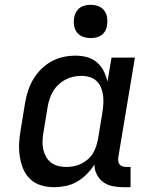

<svg xmlns="http://www.w3.org/2000/svg" viewBox="-20 -769 640 797"><path d="M204 8Q175 8 149.5 0Q124 -8 105 -26Q86 -44 76 -69Q66 -94 62 -120.5Q58 -147 59.5 -175Q61 -203 66 -231L84 -341Q88 -366 96 -391Q104 -416 117.5 -439Q131 -462 150.5 -481.5Q170 -501 193.5 -514Q217 -527 242.5 -532.5Q268 -538 294 -538Q319 -538 342 -531.5Q365 -525 382.5 -510Q400 -495 410.5 -474Q421 -453 426 -430L443 -530H540L471 -116Q470 -108 471 -100Q472 -92 476.5 -86.5Q481 -81 488.5 -78.5Q496 -76 504 -76H522V8H490Q468 8 446.5 3.5Q425 -1 408 -13.5Q391 -26 381.5 -45.5Q372 -65 372 -86Q358 -64 339.5 -45.5Q321 -27 299 -14.5Q277 -2 252.5 3Q228 8 204 8ZM255 -76Q271 -76 286.5 -79Q302 -82 316.5 -89Q331 -96 344 -107Q357 -118 365.5 -132Q374 -146 379 -161.5Q384 -177 387 -192L405 -302Q408 -320 409 -337.5Q410 -355 408 -372Q406 -389 399.5 -405Q393 -421 381 -432.5Q369 -444 352.5 -449Q336 -454 318 -454Q301 -454 284.5 -450.5Q268 -447 252.5 -439Q237 -431 223.5 -418.5Q210 -406 201 -391Q192 -376 186.5 -360Q181 -344 178 -327L160 -217Q157 -200 156.5 -182.5Q156 -165 159.5 -149Q163 -133 171 -118.5Q179 -104 192 -94Q205 -84 221.5 -80Q238 -76 255 -76ZM356 -611Q340 -611 324.5 -616.5Q309 -622 299.5 -634.5Q290 -647 287.5 -663.5Q285 -680 288 -697Q290 -708 296 -719Q302 -730 312 -737Q322 -744 333.5 -746.5Q345 -749 356 -749Q373 -749 388 -743.5Q403 -738 412.5 -725.5Q422 -713 424.5 -696.5Q427 -680 424 -663Q423 -652 417 -641Q411 -630 401 -623Q391 -616 379.5 -613.5Q368 -611 356 -611Z"/></svg>

Font: Iosevka Slab Medium Extended
Style: Italic
Weight: 500
Width: 7
Italic angle: -9°
Monospace: yes
Designer: Belleve Invis
Foundry: Belleve Invis
Version: Version 11.1.0; ttfautohint (v1.8.3)